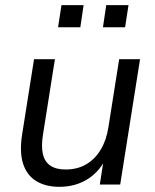

<svg xmlns="http://www.w3.org/2000/svg" viewBox="-20 -716 601 745"><path d="M210.1 8.9Q158.1 8.9 121.6 -12.8Q85.1 -34.5 70.1 -79.2Q55.1 -123.9 65.6 -192.8L112.1 -486.3H193.1L146.6 -192.7Q139.5 -147.7 146.6 -117.6Q153.7 -87.6 176 -72.9Q198.2 -58.3 234.1 -58.3Q280.6 -58.3 315 -78.7Q349.4 -99.1 371.3 -136.2Q393.3 -173.3 400.8 -223.3L442.4 -486.3H523.4L446.4 0H367.3L384.4 -110.1H394.5Q370.6 -53.9 322.4 -22.5Q274.3 8.9 210.1 8.9ZM379.5 -610.2 392.2 -696H478.6L465.4 -610.2ZM205.3 -610.2 218.5 -696H304.4L291.7 -610.2Z"/></svg>

Font: Nunito Sans 12pt ExtraLight
Style: Italic
Weight: 200
Italic angle: -9°
Designer: Vernon Adams
Foundry: Vernon Adams
Version: Version 3.101;gftools[0.9.27]